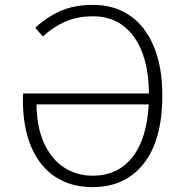

<svg xmlns="http://www.w3.org/2000/svg" viewBox="-20 -756 752 789"><path d="M74 -348Q74 -363 75 -372H592Q591 -521 530 -605Q469 -689 362 -689Q298 -689 248 -667Q198 -645 156 -606L125 -642Q171 -685 228 -710.5Q285 -736 362 -736Q449 -736 513 -692.5Q577 -649 612 -565Q647 -481 647 -364Q647 -180 570.5 -83.5Q494 13 360 13Q273 13 208.5 -28.5Q144 -70 109 -151Q74 -232 74 -348ZM361 -34Q464 -34 524 -110Q584 -186 591 -327H130Q131 -235 160.5 -169Q190 -103 242 -68.5Q294 -34 361 -34Z"/></svg>

Font: Nebula Sans Light
Style: Regular
Weight: 300
Designer: Paul D. Hunt for Adobe (as Source Sans)
Foundry: Nebula Entertainment & Broadcasting LLC
Version: Version 1.010